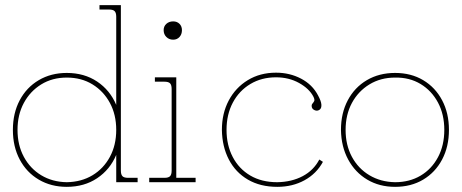

<svg xmlns="http://www.w3.org/2000/svg" viewBox="-20 -707 1792 745"><path d="M239 18Q178 18 130.5 -10Q83 -38 56.5 -88Q30 -138 30 -203Q30 -268 56.5 -318Q83 -368 130.5 -396Q178 -424 239 -424Q307 -424 357 -390.5Q407 -357 431 -300V-642Q431 -657 425 -663.5Q419 -670 403 -670H366V-687H449V-45Q449 -30 455 -23.5Q461 -17 477 -17H514V0H431V-106Q407 -49 357 -15.5Q307 18 239 18ZM239 0Q296 -1 339 -27Q382 -53 406.5 -98.5Q431 -144 431 -203Q431 -262 406.5 -307.5Q382 -353 339 -379.5Q296 -406 239 -406Q183 -406 140 -379.5Q97 -353 72.5 -307.5Q48 -262 48 -203Q48 -144 72.5 -98.5Q97 -53 140 -27Q183 -1 239 0Z M652 -553Q636 -553 625.5 -563.5Q615 -574 615 -590Q615 -605 625.5 -614.5Q636 -624 652 -624Q667 -624 676.5 -614.5Q686 -605 686 -590Q686 -574 676.5 -563.5Q667 -553 652 -553ZM559 0V-17H618Q634 -17 640 -23.5Q646 -30 646 -45V-362Q646 -377 640 -383.5Q634 -390 618 -390H581V-407H664V-17H739V0Z M1056 18Q990 18 942 -10Q894 -38 868 -88Q842 -138 841 -203Q841 -267 867.5 -317Q894 -367 941.5 -396Q989 -425 1051 -425Q1104 -425 1148 -402Q1192 -379 1214 -337Q1226 -315 1227 -301.5Q1228 -288 1221 -282Q1212 -275 1202 -279Q1192 -283 1190 -291Q1188 -300 1192 -304.5Q1196 -309 1199 -314.5Q1202 -320 1196 -332Q1180 -363 1140.5 -385Q1101 -407 1051 -407Q995 -407 951.5 -381Q908 -355 883.5 -309Q859 -263 859 -203Q859 -144 883 -98Q907 -52 951 -26Q995 0 1056 0Q1112 -1 1154.5 -23.5Q1197 -46 1219 -88L1233 -79Q1208 -33 1161.5 -7.5Q1115 18 1056 18Z M1513 18Q1452 18 1405 -10Q1358 -38 1331 -88Q1304 -138 1303 -203Q1303 -268 1329.5 -318Q1356 -368 1403.5 -396Q1451 -424 1513 -424Q1575 -424 1622 -396Q1669 -368 1695.5 -318Q1722 -268 1722 -203Q1722 -138 1695.5 -88Q1669 -38 1622 -10Q1575 18 1513 18ZM1513 0Q1569 0 1612 -25.5Q1655 -51 1679.5 -97Q1704 -143 1704 -203Q1704 -263 1679.5 -309Q1655 -355 1612 -381Q1569 -407 1513 -406Q1457 -406 1413.5 -379.5Q1370 -353 1345.5 -307.5Q1321 -262 1321 -203Q1321 -144 1345.5 -98.5Q1370 -53 1413.5 -27Q1457 -1 1513 0Z"/></svg>

Font: Grandiflora One
Style: Regular
Weight: 400
Designer: Haesung Cho
Foundry: JAMO
Version: Version 1.000; ttfautohint (v1.8.4.7-5d5b);gftools[0.9.28]